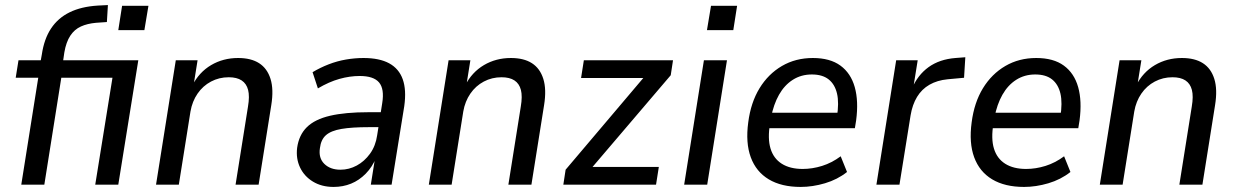

<svg xmlns="http://www.w3.org/2000/svg" viewBox="-20 -729 4878 758"><path d="M64 0 131 -422H42L53 -491H162L137 -469L145 -513Q154 -575 181.5 -616.5Q209 -658 255 -680.5Q301 -703 366 -707L406 -709L402 -642L359 -639Q325 -636 299.5 -624.5Q274 -613 257.5 -588Q241 -563 234 -522L227 -474L212 -491H526L447 0H356L424 -422H222L155 0ZM447 -610 462 -706H566L550 -610Z M596 0 674 -491H760L744 -391H739Q766 -444 813.5 -472Q861 -500 920 -500Q971 -500 1003 -479.5Q1035 -459 1048 -417.5Q1061 -376 1051 -314L1001 0H910L959 -308Q966 -349 959.5 -374Q953 -399 934 -411.5Q915 -424 883 -424Q845 -424 813 -407Q781 -390 760 -359.5Q739 -329 732 -289L686 0Z M1297 9Q1250 9 1215.5 -12Q1181 -33 1164.5 -68Q1148 -103 1153 -145Q1160 -196 1191.5 -227Q1223 -258 1283 -272Q1343 -286 1435 -286H1496L1487 -227H1436Q1369 -227 1328 -220Q1287 -213 1267 -195.5Q1247 -178 1243 -144Q1237 -105 1260.5 -82Q1284 -59 1324 -59Q1358 -59 1388.5 -75.5Q1419 -92 1441 -122.5Q1463 -153 1469 -195L1489 -322Q1498 -378 1476.5 -403.5Q1455 -429 1400 -429Q1361 -429 1320 -417.5Q1279 -406 1235 -380L1214 -444Q1244 -462 1277.5 -475Q1311 -488 1346 -494Q1381 -500 1415 -500Q1478 -500 1516.5 -479Q1555 -458 1570 -416Q1585 -374 1576 -310L1526 0H1444L1461 -107H1465Q1450 -70 1424 -43.5Q1398 -17 1366 -4Q1334 9 1297 9Z M1673 0 1751 -491H1837L1821 -391H1816Q1843 -444 1890.5 -472Q1938 -500 1997 -500Q2048 -500 2080 -479.5Q2112 -459 2125 -417.5Q2138 -376 2128 -314L2078 0H1987L2036 -308Q2043 -349 2036.5 -374Q2030 -399 2011 -411.5Q1992 -424 1960 -424Q1922 -424 1890 -407Q1858 -390 1837 -359.5Q1816 -329 1809 -289L1763 0Z M2204 0 2213 -59 2540 -445 2538 -421H2274L2285 -491H2637L2628 -432L2298 -45L2300 -70H2581L2570 0Z M2771 -610 2787 -706H2890L2875 -610ZM2681 0 2759 -491H2850L2772 0Z M3141 9Q3065 9 3015 -21Q2965 -51 2944 -108Q2923 -165 2934 -246Q2944 -324 2978.5 -380.5Q3013 -437 3067 -468.5Q3121 -500 3189 -500Q3257 -500 3298 -470Q3339 -440 3354.5 -385Q3370 -330 3360 -254L3355 -223H3002L3011 -284H3302L3284 -267Q3293 -323 3284.5 -359.5Q3276 -396 3251.5 -415.5Q3227 -435 3185 -435Q3143 -435 3110 -414Q3077 -393 3055.5 -355Q3034 -317 3024 -265L3020 -241Q3010 -182 3022 -142.5Q3034 -103 3066.5 -82.5Q3099 -62 3149 -62Q3187 -62 3225.5 -74Q3264 -86 3299 -112L3324 -50Q3286 -20 3237 -5.5Q3188 9 3141 9Z M3440 0 3518 -491H3603L3585 -379H3580Q3603 -433 3646 -464Q3689 -495 3752 -500L3791 -503L3786 -422L3721 -416Q3680 -412 3649.5 -394.5Q3619 -377 3600.5 -346.5Q3582 -316 3575 -274L3531 0Z M4023 9Q3947 9 3897 -21Q3847 -51 3826 -108Q3805 -165 3816 -246Q3826 -324 3860.5 -380.5Q3895 -437 3949 -468.5Q4003 -500 4071 -500Q4139 -500 4180 -470Q4221 -440 4236.5 -385Q4252 -330 4242 -254L4237 -223H3884L3893 -284H4184L4166 -267Q4175 -323 4166.5 -359.5Q4158 -396 4133.5 -415.5Q4109 -435 4067 -435Q4025 -435 3992 -414Q3959 -393 3937.5 -355Q3916 -317 3906 -265L3902 -241Q3892 -182 3904 -142.5Q3916 -103 3948.5 -82.5Q3981 -62 4031 -62Q4069 -62 4107.5 -74Q4146 -86 4181 -112L4206 -50Q4168 -20 4119 -5.5Q4070 9 4023 9Z M4322 0 4400 -491H4486L4470 -391H4465Q4492 -444 4539.5 -472Q4587 -500 4646 -500Q4697 -500 4729 -479.5Q4761 -459 4774 -417.5Q4787 -376 4777 -314L4727 0H4636L4685 -308Q4692 -349 4685.5 -374Q4679 -399 4660 -411.5Q4641 -424 4609 -424Q4571 -424 4539 -407Q4507 -390 4486 -359.5Q4465 -329 4458 -289L4412 0Z"/></svg>

Font: Nunito Sans 10pt SemiCondensed Medium
Style: Italic
Weight: 500
Width: 4
Italic angle: -9°
Designer: Vernon Adams
Foundry: Vernon Adams
Version: Version 3.101;gftools[0.9.27]